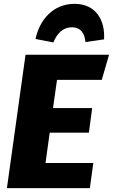

<svg xmlns="http://www.w3.org/2000/svg" viewBox="-20 -980 588 1000"><path d="M258 -759C277 -806 308 -838 355 -838C399 -838 421 -808 425 -761L522 -775C528 -873 481 -960 368 -960C256 -960 186 -876 165 -777ZM548 -695H113L16 0H448L466 -131H217L239 -289H443L460 -417H256L277 -564H510Z"/></svg>

Font: Fira Sans ExtraBold
Style: Italic
Weight: 800
Italic angle: -8°
Designer: bBox Type GmbH & Carrois Corporate GbR & Edenspiekermann AG
Foundry: bBox Type GmbH & Carrois Corporate GbR & Edenspiekermann AG
Version: Version 4.301;PS 004.301;hotconv 1.0.88;makeotf.lib2.5.64775